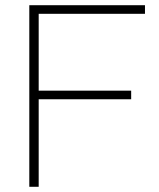

<svg xmlns="http://www.w3.org/2000/svg" viewBox="-20 -717 610 737"><path d="M92.5 0H128.5V-336H483.5V-369H128.5V-664H536.5V-697H92.5Z"/></svg>

Font: HK Grotesk ExtraLight
Style: Regular
Weight: 200
Designer: Alfredo Marco Pradil
Foundry: Hanken Design Co.
Version: Version 3.001;FEAKit 1.0